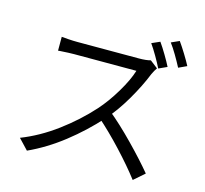

<svg xmlns="http://www.w3.org/2000/svg" viewBox="-123 -987 1246 1169"><g transform="rotate(15 500.0 -402.0)"><path d="M837.8 -676.2 785.2 -652.2Q770.6 -682 747.6 -721.8Q724.6 -761.6 704.2 -790.4L755.8 -813.2Q775.6 -785.2 799.5 -745.2Q823.4 -705.2 837.8 -676.2ZM952.6 -712.2 901 -688.2Q882.6 -723.4 860.2 -761.3Q837.8 -799.2 818 -825.4L868.8 -848.2Q889.2 -819.6 913.9 -779.5Q938.6 -739.4 952.6 -712.2ZM753.6 -608.4Q721.4 -527.4 667.3 -434.8Q613.2 -342.2 554.6 -277.4Q465.4 -178 360.4 -95.9Q255.4 -13.8 142.4 37.8L81.2 -26.8Q195.2 -71.2 302.2 -150.6Q409.2 -230 493.4 -323.8Q546.2 -382.8 594.2 -463.1Q642.2 -543.4 660.6 -604.2H268Q239.8 -604.2 182.6 -600.6L168 -599.4V-686.6Q183.2 -685.2 212.1 -683.1Q241 -681 268 -681H655.6Q678 -681 697.8 -683.1Q717.6 -685.2 729.2 -688.8L777.8 -651Q772 -643.6 765.2 -631.3Q758.4 -619 753.6 -608.4ZM877.8 -15 810.8 43.6Q753.6 -31.2 672.2 -118.5Q590.8 -205.8 512.6 -274L567.6 -327.8Q644.2 -265.4 732.2 -175.1Q820.2 -84.8 877.8 -15Z"/></g></svg>

Font: 寒蝉端黑体 Light
Style: Regular
Weight: 300
Designer: ChillDuanSans {Warren2060}; 
Source Han Sans {Ryoko NISHIZUKA 西塚涼子 (kana, bopomofo & ideographs); Paul D. Hunt (Latin, G
Foundry: ChillType&Adobe
Version: Version 1.300;Glyphs 3.3 (3306)